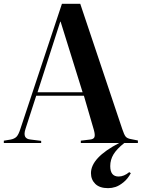

<svg xmlns="http://www.w3.org/2000/svg" viewBox="-23 -750 743 1007"><path d="M543.9 236.8Q499.5 236.8 476.8 214.4Q454.1 191.9 454.1 158.2Q454.1 76.7 602.1 0H400.9V-12.2L449.2 -18.1Q468.3 -20 472.4 -31.2Q476.6 -42.5 469.2 -68.8L417 -248H167L110.8 -74.2Q102.1 -47.9 108.6 -33.9Q115.2 -20 138.2 -18.1L192.9 -11.2V0H-2.9V-12.2L33.2 -18.1Q52.7 -22 63.5 -32.7Q74.2 -43.5 84 -74.2L301.8 -730H397.9L618.2 -73.2Q627.9 -43.5 636.2 -33.4Q644.5 -23.4 666 -20L700.2 -13.2V0H628.9Q589.4 31.2 572.3 59.6Q555.2 87.9 555.2 121.1Q555.2 175.8 599.1 175.8Q627.4 175.8 654.8 152.8L663.1 158.2Q647.5 187.5 625 205.8Q602.5 224.1 583 230.5Q563.5 236.8 543.9 236.8ZM173.8 -266.1H410.2L294.9 -636.2H293Z"/></svg>

Font: Display Semibold
Style: Regular
Weight: 600
Designer: Latin by Veronika Burian and Jose Scaglione. Greek by Irene Vlachou. Cyrillic by Vera Evstafieva.
Foundry: TypeTogether
Version: Version 3.002